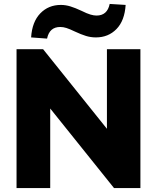

<svg xmlns="http://www.w3.org/2000/svg" viewBox="-20 -955 798 975"><path d="M64 0V-705H199L523 -301V-705H693V0H559L235 -404V0ZM219 -759 138 -765Q143 -844 184.5 -887Q226 -930 289 -930Q313 -930 337.5 -922.5Q362 -915 394 -900Q422 -886 439.5 -881Q457 -876 470 -876Q525 -876 537 -935L618 -930Q613 -850 571.5 -807.5Q530 -765 467 -765Q441 -765 416.5 -772.5Q392 -780 360 -795Q333 -808 317 -813Q301 -818 286 -818Q231 -818 219 -759Z"/></svg>

Font: Nunito Sans Black
Style: Regular
Weight: 900
Designer: Vernon Adams
Foundry: Vernon Adams
Version: Version 3.006; ttfautohint (v1.8.3)